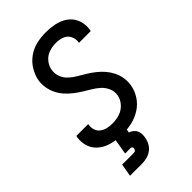

<svg xmlns="http://www.w3.org/2000/svg" viewBox="-282 -835 1141 1141"><g transform="rotate(-45 288.0 -264.5)"><path d="M243 8Q281 8 319.5 -0.5Q358 -9 393.5 -31.5Q429 -54 451.5 -89Q474 -124 480 -163Q485 -193 480 -222.5Q475 -252 462.5 -277Q450 -302 431.5 -323.5Q413 -345 391 -362.5Q369 -380 345 -395Q321 -410 296.5 -424Q272 -438 251 -456.5Q230 -475 218.5 -502Q207 -529 212 -560Q216 -588 236 -612.5Q256 -637 285 -646.5Q314 -656 342 -656Q370 -656 395 -647Q420 -638 432.5 -614.5Q445 -591 441 -563Q440 -561 440 -559H539Q540 -563 541 -568Q546 -600 538.5 -630.5Q531 -661 511.5 -684Q492 -707 464.5 -720Q437 -733 406 -738Q375 -743 342 -743Q305 -743 267 -734.5Q229 -726 195.5 -702.5Q162 -679 141 -644.5Q120 -610 113 -573Q108 -543 113 -513.5Q118 -484 130.5 -458.5Q143 -433 161.5 -412Q180 -391 202 -373.5Q224 -356 248 -341Q272 -326 296.5 -311.5Q321 -297 342 -278.5Q363 -260 375 -233Q387 -206 382 -176Q377 -146 354.5 -121.5Q332 -97 302 -88Q272 -79 243 -79Q221 -79 200.5 -83.5Q180 -88 163.5 -100Q147 -112 140 -132Q133 -152 137 -174L138 -179H38Q37 -174 36 -169Q31 -136 39 -105Q47 -74 68 -51Q89 -28 117.5 -15Q146 -2 178 3Q210 8 243 8ZM96 214H196Q217 214 238 209Q259 204 277.5 190.5Q296 177 306.5 157Q317 137 320 116Q324 97 320.5 78Q317 59 304 46Q291 33 273 27L278 0H186L169 100H215Q222 100 225.5 105Q229 110 228 117Q227 124 221.5 129Q216 134 210 134H110Z"/></g></svg>

Font: Iosevka Sparkle Medium Oblique
Style: Regular
Weight: 500
Italic angle: -9°
Designer: Belleve Invis
Foundry: Belleve Invis
Version: Version 4.5.0; ttfautohint (v1.8.3)